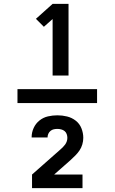

<svg xmlns="http://www.w3.org/2000/svg" viewBox="-20 -820 590 989"><path d="M70 -289V-361H480V-289ZM251 -431V-722L206 -682L165 -723L251 -800H333V-431ZM145 149V79L290 -49Q297 -55 303.5 -61.5Q310 -68 315.5 -75.5Q321 -83 324 -92Q327 -101 327 -110Q327 -120 323.5 -129.5Q320 -139 312.5 -145Q305 -151 295 -153.5Q285 -156 276 -156Q266 -156 257 -154Q248 -152 240.5 -146Q233 -140 229 -131Q225 -122 225 -113V-112H143V-114Q143 -138 153.5 -161Q164 -184 183.5 -199.5Q203 -215 227 -220.5Q251 -226 276 -226Q301 -226 325.5 -220Q350 -214 370 -198.5Q390 -183 399.5 -159Q409 -135 409 -110Q409 -93 404 -76Q399 -59 389.5 -45Q380 -31 368 -19Q356 -7 343 5L259 79H405V149Z"/></svg>

Font: Lode Term
Style: Bold
Weight: 700
Monospace: yes
Designer: Belleve Invis
Foundry: Belleve Invis
Version: Version 29.2.0